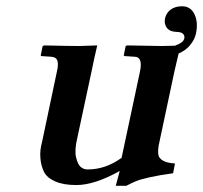

<svg xmlns="http://www.w3.org/2000/svg" viewBox="-20 -581 649 613"><path d="M486.3 -115.2Q483.9 -100.1 485.4 -88.1Q486.8 -76.2 500 -68.4Q513.2 -60.5 538.6 -59.1L532.7 -27.8Q488.8 -22 458.5 -15.1Q428.2 -8.3 415 -2.9Q401.9 2.4 383.3 12.2H349.6L362.3 -35.2Q282.2 9.8 223.6 9.8Q182.1 9.8 155.8 -2Q129.4 -13.7 120.1 -33Q110.8 -52.2 108.9 -76.9Q106.9 -101.6 114.3 -127.9L161.6 -352.1Q167 -374.5 163.3 -386.7Q159.7 -398.9 143.1 -399.9L112.3 -401.9L109.9 -403.8L116.2 -434.1L121.6 -436Q200.2 -434.1 232.4 -434.1L290.5 -436Q279.8 -391.1 272.5 -354L227.1 -142.1Q217.3 -101.1 222.9 -78.4Q228.5 -55.7 237.8 -47.9Q247.1 -40 259.3 -40Q317.4 -40 368.2 -77.1L426.8 -352.1Q437 -399.9 409.2 -399.9L378.4 -401.9L375 -403.8L381.3 -434.1L385.7 -436Q469.2 -434.1 496.1 -434.1Q512.2 -434.1 538.6 -435.1Q565.4 -444.8 568.4 -458Q570.3 -466.8 564.7 -472.7Q559.1 -478.5 545.9 -479Q522 -479.5 512.7 -492.2Q503.4 -504.9 506.8 -522Q510.7 -540 525.1 -550.5Q539.6 -561 561 -561Q588.9 -561 601.1 -535.2Q613.3 -509.3 605.5 -473.1Q601.6 -455.1 587.4 -437.5Q573.2 -419.9 550.3 -410.2Q543 -379.4 537.1 -354Z"/></svg>

Font: Linux Libertine Slanted
Style: Semibold Slanted
Weight: 600
Designer: Philipp H. Poll
Foundry: Philipp H. Poll
Version: Version 5.1.1